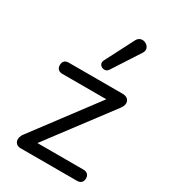

<svg xmlns="http://www.w3.org/2000/svg" viewBox="-188 -858 839 950"><g transform="rotate(30 232.0 -383.0)"><path d="M86 0H408C429 0 441 -12 441 -32C441 -52 429 -64 408 -64H145L414 -421C438 -450 429 -486 388 -486H81C60 -486 48 -475 48 -454C48 -434 60 -422 81 -422H332L66 -68C40 -37 50 0 86 0ZM272 -556 373 -712C400 -752 332 -791 309 -745L225 -582C209 -551 254 -529 272 -556Z"/></g></svg>

Font: SN Pro Book
Style: Regular
Weight: 350
Designer: Tobias Whetton
Foundry: Supernotes
Version: Version 1.003;Glyphs 3.3 (3324)